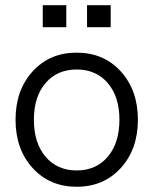

<svg xmlns="http://www.w3.org/2000/svg" viewBox="-20 -713 592 741"><path d="M275.9 7.8Q171.9 7.8 106 -64.5Q40 -136.7 40 -251Q40 -365.2 106 -437.5Q171.9 -509.8 275.9 -509.8Q380.4 -509.8 446.3 -437.3Q512.2 -364.7 512.2 -251Q512.2 -137.2 446.3 -64.7Q380.4 7.8 275.9 7.8ZM110.8 -251Q110.8 -161.1 155.8 -108.2Q200.7 -55.2 275.9 -55.2Q351.1 -55.2 396 -108.2Q440.9 -161.1 440.9 -251Q440.9 -339.8 396 -392.3Q351.1 -444.8 275.9 -444.8Q200.7 -444.8 155.8 -392.3Q110.8 -339.8 110.8 -251ZM235.8 -607.9H145V-692.9H235.8ZM407.2 -607.9H315.9V-692.9H407.2Z"/></svg>

Font: LT Superior
Style: Regular
Weight: 400
Designer: Daniel Lyons
Foundry: LyonsType
Version: Version 1.000